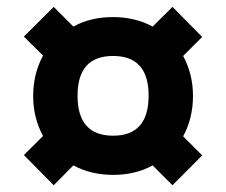

<svg xmlns="http://www.w3.org/2000/svg" viewBox="-20 -612 662 562"><path d="M544.9 -331.1Q544.9 -266.1 516.1 -212.9L571.8 -157.2L484.9 -69.8L426.8 -127.9Q377 -100.1 311 -100.1Q246.1 -100.1 194.8 -127.9L137.2 -69.8L49.8 -158.2L106 -213.9Q77.1 -267.1 77.1 -331.1Q77.1 -396 106 -449.2L49.8 -504.9L137.2 -591.8L194.8 -534.2Q244.6 -562 311 -562Q375.5 -562 426.8 -534.2L484.9 -591.8L571.8 -503.9L516.1 -448.2Q544.9 -395 544.9 -331.1ZM207 -332Q207 -214.8 311 -214.8Q415 -214.8 415 -332Q415 -448.2 311 -448.2Q207 -448.2 207 -332Z"/></svg>

Font: LT Superior
Style: Bold
Weight: 400
Designer: Daniel Lyons
Foundry: LyonsType
Version: Version 1.000